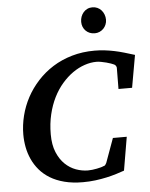

<svg xmlns="http://www.w3.org/2000/svg" viewBox="-61 -971 809 1038"><g transform="rotate(-5 343.5 -452.0)"><path d="M655.8 -469.2H582L583 -581.1Q584 -586.9 579.8 -594.2Q575.7 -601.6 567.9 -604Q564 -606 553.2 -609.9Q542.5 -613.8 529.1 -617.2Q515.6 -620.6 501.5 -623.3Q487.3 -626 476.1 -626Q444.3 -626 411.1 -614.7Q377.9 -603.5 346.9 -581.8Q315.9 -560.1 288.3 -528.3Q260.7 -496.6 240.2 -455.6Q219.7 -414.6 207.8 -364.7Q195.8 -314.9 195.8 -256.8Q195.8 -199.7 212.4 -159.7Q229 -119.6 255.6 -94Q282.2 -68.4 314.9 -56.6Q347.7 -44.9 379.9 -44.9Q390.6 -44.9 403.3 -46.4Q416 -47.9 427.7 -50.3Q439.5 -52.7 449 -55.2Q458.5 -57.6 462.9 -60.1Q470.7 -61 474.6 -65.9Q478.5 -70.8 481 -76.2L528.8 -208H604L573.2 -26.9Q554.2 -20 529.5 -12.5Q504.9 -4.9 476.1 1.5Q447.3 7.8 414.8 12Q382.3 16.1 347.2 16.1Q291 16.1 246.8 4.6Q202.6 -6.8 169.4 -27.1Q136.2 -47.4 113 -74.7Q89.8 -102.1 75.4 -133.8Q61 -165.5 54.4 -199.7Q47.9 -233.9 47.9 -268.1Q47.9 -319.3 60.8 -370.6Q73.7 -421.9 98.6 -468.3Q123.5 -514.6 160.2 -554.7Q196.8 -594.7 243.7 -624.3Q290.5 -653.8 347.7 -670.4Q404.8 -687 471.2 -687Q500 -687 526.1 -683.8Q552.2 -680.7 578.1 -675.3Q604 -669.9 630.6 -662.1Q657.2 -654.3 687 -645ZM547.4 -848.1Q547.4 -834.5 542.2 -822Q537.1 -809.6 528.1 -800.3Q519 -791 506.8 -785.6Q494.6 -780.3 480.5 -780.3Q465.8 -780.3 453.4 -785.4Q440.9 -790.5 431.9 -799.6Q422.9 -808.6 417.7 -821Q412.6 -833.5 412.6 -848.1Q412.6 -863.3 417.5 -876.5Q422.4 -889.6 431.2 -899.7Q439.9 -909.7 452.1 -915.5Q464.4 -921.4 479.5 -921.4Q494.1 -921.4 506.6 -915.8Q519 -910.2 528.1 -900.1Q537.1 -890.1 542.2 -876.7Q547.4 -863.3 547.4 -848.1Z"/></g></svg>

Font: Charis SIL
Style: Bold Italic
Weight: 700
Italic angle: -11°
Foundry: SIL International
Version: Version 4.112